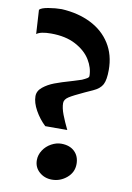

<svg xmlns="http://www.w3.org/2000/svg" viewBox="-100 -970 718 1047"><g transform="rotate(10 259.5 -446.5)"><path d="M465 -627Q465 -572 451.5 -546Q438 -520 400 -503L358 -484Q297 -456 274 -441Q251 -426 251 -406Q251 -379 264.5 -343.5Q278 -308 299 -265H177Q143 -297 119.5 -339Q96 -381 96 -417Q96 -446 122.5 -467.5Q149 -489 184.5 -502.5Q220 -516 276 -532Q322 -546 330 -549Q348 -557 357.5 -563Q367 -569 367 -576Q367 -621 340 -665Q313 -709 257.5 -738.5Q202 -768 121 -768Q63 -768 41 -751L33 -884Q43 -896 82 -902.5Q121 -909 155 -909Q247 -904 317 -869Q387 -834 426 -772Q465 -710 465 -627ZM381 -91Q381 -45 345 -14.5Q309 16 263 16Q222 16 193 -9.5Q164 -35 164 -75Q164 -104 181 -130Q198 -156 225.5 -171Q253 -186 280 -186Q327 -186 354 -160Q381 -134 381 -91Z"/></g></svg>

Font: Martel Heavy
Style: Regular
Weight: 900
Designer: Dan Reynolds
Foundry: Dan Reynolds
Version: Version 1.001; ttfautohint (v1.1) -l 5 -r 5 -G 72 -x 0 -D la